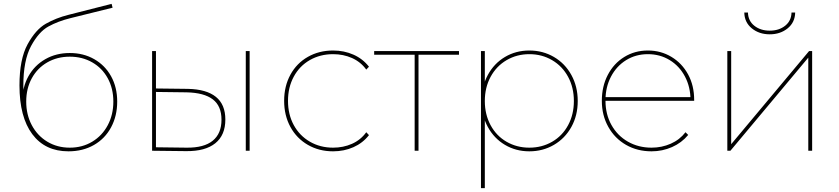

<svg xmlns="http://www.w3.org/2000/svg" viewBox="-20 -782 4350 996"><path d="M81 -339Q81 -475 123 -552Q165 -629 218 -659Q271 -689 335 -705L559 -762L564 -742L346 -688Q281 -672 231 -644.5Q181 -617 141 -543Q101 -469 101 -336Q101 -316 102 -306Q105 -286 108 -265L96 -259Q96 -330 127.5 -386.5Q159 -443 215 -475Q271 -507 342 -507Q413 -507 469 -475Q525 -443 556.5 -386Q588 -329 588 -255Q588 -181 556.5 -122Q525 -63 467.5 -30Q410 3 335 3Q214 3 147.5 -86Q81 -175 81 -339ZM568 -255Q568 -323 539 -376Q510 -429 458.5 -458.5Q407 -488 342 -488Q277 -488 225.5 -458.5Q174 -429 145 -376Q116 -323 116 -255Q116 -187 145 -132.5Q174 -78 225.5 -47Q277 -16 342 -16Q407 -16 458.5 -47Q510 -78 539 -132.5Q568 -187 568 -255Z M769 0V-517H789V-323L955 -321Q1051 -319 1100 -279.5Q1149 -240 1149 -162Q1149 -81 1097 -39Q1045 3 946 2ZM1129 -161Q1129 -232 1084 -266.5Q1039 -301 948 -303L789 -305V-18L948 -16Q1038 -15 1083.5 -52Q1129 -89 1129 -161ZM1255 -517H1275V0H1255Z M1454 -259Q1454 -335 1486.5 -394.5Q1519 -454 1577 -487Q1635 -520 1708 -520Q1765 -520 1813.5 -498.5Q1862 -477 1894 -436L1880 -421Q1851 -461 1806 -481Q1761 -501 1708 -501Q1641 -501 1587.5 -470.5Q1534 -440 1504 -384.5Q1474 -329 1474 -259Q1474 -188 1504 -133Q1534 -78 1587.5 -47Q1641 -16 1708 -16Q1761 -16 1806 -36Q1851 -56 1880 -96L1894 -81Q1862 -40 1813.5 -18.5Q1765 3 1708 3Q1635 3 1577 -30.5Q1519 -64 1486.5 -123.5Q1454 -183 1454 -259Z M2131 -506 2139 -498H1921V-517H2361V-498H2143L2151 -506V0H2131Z M2478 -258Q2478 -333 2510.5 -393Q2543 -453 2599.5 -486.5Q2656 -520 2726 -520Q2796 -520 2853.5 -486.5Q2911 -453 2944 -393Q2977 -333 2977 -258Q2977 -183 2944 -123.5Q2911 -64 2853.5 -30.5Q2796 3 2726 3Q2656 3 2599.5 -30.5Q2543 -64 2510.5 -123.5Q2478 -183 2478 -258ZM2475 -517H2495V-327L2485 -257L2495 -187V194H2475ZM2957 -258Q2957 -328 2927 -383.5Q2897 -439 2844 -470Q2791 -501 2726 -501Q2661 -501 2608 -470Q2555 -439 2525 -383.5Q2495 -328 2495 -258Q2495 -188 2525 -132.5Q2555 -77 2608 -46.5Q2661 -16 2726 -16Q2791 -16 2844 -46.5Q2897 -77 2927 -132.5Q2957 -188 2957 -258Z M3102 -259Q3102 -334 3133 -393.5Q3164 -453 3218.5 -486.5Q3273 -520 3341 -520Q3408 -520 3463 -487Q3518 -454 3549.5 -396Q3581 -338 3581 -264Q3581 -262 3581 -259H3113V-278H3570L3562 -263Q3562 -330 3533.5 -384.5Q3505 -439 3454.5 -470Q3404 -501 3341 -501Q3278 -501 3228 -470Q3178 -439 3149.5 -384.5Q3121 -330 3121 -263V-259Q3121 -189 3152 -133.5Q3183 -78 3237.5 -47Q3292 -16 3360 -16Q3413 -16 3459.5 -36.5Q3506 -57 3536 -96L3550 -82Q3516 -41 3466 -19Q3416 3 3360 3Q3286 3 3227.5 -30.5Q3169 -64 3135.5 -124Q3102 -184 3102 -259Z M3753 -517H3773V-34L4177 -517H4193V0H4173V-483L3769 0H3753ZM3841 -717H3860Q3861 -674 3893 -648.5Q3925 -623 3973 -623Q4021 -623 4053 -648.5Q4085 -674 4086 -717H4105Q4104 -666 4066 -635Q4028 -604 3973 -604Q3918 -604 3880 -635Q3842 -666 3841 -717Z"/></svg>

Font: iiserrat Thin
Style: Regular
Weight: 100
Designer: Akira Ohta
Foundry: Akira Ohta
Version: Version 1.200;Glyphs 3.3.1 (3343)